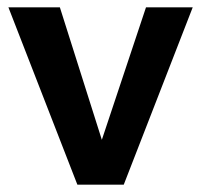

<svg xmlns="http://www.w3.org/2000/svg" viewBox="-20 -506 551 526"><path d="M192 0 3 -486H144L259 -123L380 -486H508L319 0Z"/></svg>

Font: Cantarell
Style: Bold
Weight: 700
Designer: Dave Crossland, Nikolaus Waxweiler, Florian Fecher, Jacques Le Bailly, Eben Sorkin, Alexei Vanyashin, Alexios Zavras, Em
Version: Version 0.303